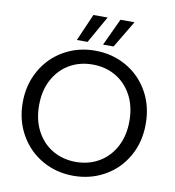

<svg xmlns="http://www.w3.org/2000/svg" viewBox="-96 -985 978 1076"><g transform="rotate(10 393.0 -446.5)"><path d="M393 7Q296 7 216 -38.5Q136 -84 89.5 -165.5Q43 -247 43 -349Q43 -451 89.5 -532.5Q136 -614 216 -659.5Q296 -705 393 -705Q491 -705 571 -659.5Q651 -614 697 -533Q743 -452 743 -349Q743 -246 697 -165Q651 -84 571 -38.5Q491 7 393 7ZM393 -72Q466 -72 524.5 -106Q583 -140 616.5 -203Q650 -266 650 -349Q650 -433 616.5 -495.5Q583 -558 525 -592Q467 -626 393 -626Q319 -626 261 -592Q203 -558 169.5 -495.5Q136 -433 136 -349Q136 -266 169.5 -203Q203 -140 261.5 -106Q320 -72 393 -72ZM342 -746H281L348 -900H429ZM490 -746H430L502 -900H582Z"/></g></svg>

Font: A Bank Premium Regular
Style: Regular
Weight: 400
Designer: Ninad Kale (Devanagari), Jonny Pinhorn (Latin), Htun Naung (Myanmar)
Foundry: Indian Type Foundry
Version: 4.004